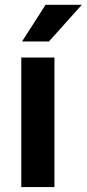

<svg xmlns="http://www.w3.org/2000/svg" viewBox="-20 -763 354 783"><path d="M202 -528.3V0H66.8V-528.3ZM70 -594 165.9 -743.5H313.8L179.7 -594Z"/></svg>

Font: Vazirmatn
Style: Regular
Weight: 400
Designer: Saber Rastikerdar
Foundry: Saber Rastikerdar
Version: Version 33.003;September 2, 2022;FontCreator 14.0.0.2862 64-